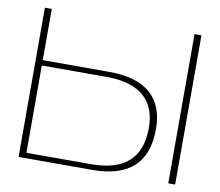

<svg xmlns="http://www.w3.org/2000/svg" viewBox="-75 -760 973 849"><g transform="rotate(10 411.5 -335.0)"><path d="M60 0H390C555 0 637 -75 637 -226C637 -366 555 -440 390 -440H91V-670H60ZM91 -24V-416H381C531 -416 605 -350 605 -226C605 -91 531 -24 381 -24ZM732 0H763V-670H732Z"/></g></svg>

Font: LT Wave Thin
Style: Regular
Weight: 100
Designer: Daniel Lyons
Version: Version 2.5 (Glyphs App)